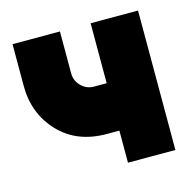

<svg xmlns="http://www.w3.org/2000/svg" viewBox="-80 -583 676 665"><g transform="rotate(-15 257.5 -250.0)"><path d="M20 -500V-350Q20 -251 84 -183Q148 -115 255 -115H300V0H470V-500H300V-285H255Q228 -285 209 -304Q190 -323 190 -350V-500Z"/></g></svg>

Font: Unageo
Style: Black
Weight: 900
Designer: Richard Sepsi
Foundry: Richard Sepsi
Version: Version 2.000